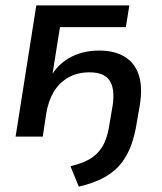

<svg xmlns="http://www.w3.org/2000/svg" viewBox="-20 -508 602 714"><path d="M273 186 242 110Q294 98 323 77.5Q352 57 367 25.5Q382 -6 388 -52L399 -116Q408 -178 387.5 -208.5Q367 -239 313 -239Q268 -239 234.5 -220Q201 -201 180.5 -167.5Q160 -134 152 -86L139 0H38L115 -488H461L448 -407H203L171 -206H160Q185 -261 234 -290.5Q283 -320 349 -320Q404 -320 442 -298Q480 -276 495.5 -231Q511 -186 500 -117L489 -54Q482 -8 468.5 30Q455 68 431.5 98.5Q408 129 369 151Q330 173 273 186Z"/></svg>

Font: Nunito Sans 12pt SemiBold
Style: Italic
Weight: 600
Italic angle: -9°
Designer: Vernon Adams
Foundry: Vernon Adams
Version: Version 3.101;gftools[0.9.27]